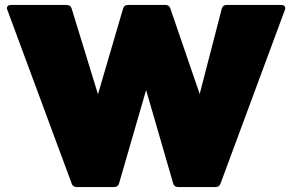

<svg xmlns="http://www.w3.org/2000/svg" viewBox="-20 -754 1178 774"><path d="M289 0Q274 0 269 -14L10 -713Q6 -722 10 -728Q14 -734 24 -734H248Q265 -734 269 -719L375 -374L476 -719Q480 -734 496 -734H647Q663 -734 667 -719L785 -375L874 -719Q878 -734 894 -734H1114Q1124 -734 1128 -728Q1132 -722 1128 -713L869 -14Q864 0 849 0H698Q682 0 678 -15L569 -391L460 -15Q456 0 440 0Z"/></svg>

Font: LINE Seed Sans App Heavy
Style: Regular
Weight: 900
Designer: LINE VX Design & Dalton Maag Ltd & Sandoll Inc
Foundry: Dalton Maag Ltd
Version: Version 1.003